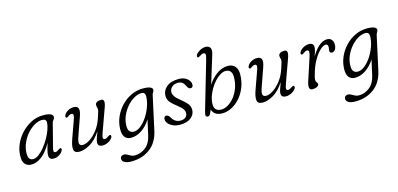

<svg xmlns="http://www.w3.org/2000/svg" viewBox="-81 -1250 4211 2033"><g transform="rotate(-15 2024.5 -233.5)"><path d="M389.5 -97Q384.5 -76.5 387 -64.8Q389.5 -53 405.5 -53Q415.5 -53 424.5 -57.8Q433.5 -62.5 443.5 -70Q461 -83 468.5 -79Q481.5 -71.5 470.5 -49Q459.5 -27 431.2 -9Q403 9 367.5 9Q345 9 332.2 -3Q319.5 -15 319.5 -41Q319.5 -53 321.8 -67.2Q324 -81.5 330.5 -105.2Q337 -129 349 -170Q300.5 -80.5 242.5 -35.8Q184.5 9 126 9Q83 9 57 -18.8Q31 -46.5 33.5 -110Q35 -177.5 63.5 -240.5Q92 -303.5 140.2 -353.8Q188.5 -404 249 -433.8Q309.5 -463.5 375 -463.5Q487 -463.5 484.5 -415.5Q483.5 -398.5 472.5 -388Q461.5 -377.5 457.5 -362ZM105 -124Q104 -77 118.2 -59.5Q132.5 -42 160 -42Q188 -42 220 -65.5Q252 -89 283.2 -127.5Q314.5 -166 340.5 -211.2Q366.5 -256.5 382.2 -300.8Q398 -345 399 -379.5Q400.5 -418.5 354 -418.5Q312.5 -418.5 269.2 -393.2Q226 -368 189.2 -325.8Q152.5 -283.5 129.5 -231Q106.5 -178.5 105 -124Z M1013 -77Q1019 -73.5 1019.5 -64.8Q1020 -56 1013.5 -46Q997.5 -21.5 967 -6.2Q936.5 9 907.5 9Q855.5 9 855.5 -35Q855.5 -52.5 864 -77.8Q872.5 -103 890.5 -151.5Q832 -63 767.8 -27Q703.5 9 653.5 9Q597.5 9 591.8 -30.8Q586 -70.5 613 -144.5L681 -335Q693.5 -369 691.2 -384.2Q689 -399.5 672 -399.5Q663.5 -399.5 654.8 -396.2Q646 -393 634.5 -384Q627 -378.5 621.2 -375.2Q615.5 -372 609 -376Q596.5 -384 608 -406Q621.5 -430.5 650.5 -446.5Q679.5 -462.5 710.5 -462.5Q752 -462.5 762.2 -435.8Q772.5 -409 751.5 -349.5L682 -151.5Q662 -95.5 668.2 -73.2Q674.5 -51 706 -51Q739.5 -51 783.5 -79.8Q827.5 -108.5 868.2 -161.5Q909 -214.5 932.5 -287Q947.5 -333 952 -349Q956.5 -365 956.5 -375Q956.5 -384 952.5 -396.2Q948.5 -408.5 948.5 -422.5Q948.5 -441 966.8 -451.8Q985 -462.5 1013 -462.5Q1037.5 -462.5 1042.2 -440.2Q1047 -418 1028.5 -369L940.5 -125Q925 -82.5 926.8 -66.8Q928.5 -51 946.5 -51Q962 -51 985 -68Q993.5 -73.5 1000 -76.8Q1006.5 -80 1013 -77Z M1473.5 2.5Q1446.5 125 1361.2 188.2Q1276 251.5 1157.5 251.5Q1107 251.5 1081.8 236.2Q1056.5 221 1056.5 196.5Q1056.5 179.5 1068.2 169.8Q1080 160 1098.5 160Q1114.5 160 1131.2 169.8Q1148 179.5 1166.8 189.2Q1185.5 199 1208 199Q1271.5 199 1325.8 157.8Q1380 116.5 1399 28L1435.5 -135Q1394 -69 1336.5 -30.2Q1279 8.5 1217.5 8.5Q1174.5 8.5 1150.5 -22.2Q1126.5 -53 1129 -113Q1130.5 -180.5 1158.2 -243.2Q1186 -306 1233.5 -356Q1281 -406 1342.2 -435Q1403.5 -464 1472 -464Q1527 -464 1552.2 -452.2Q1577.5 -440.5 1575.5 -422Q1574.5 -406.5 1566.8 -397Q1559 -387.5 1555 -369.5ZM1201.5 -131Q1200 -86 1216.8 -66.5Q1233.5 -47 1262.5 -47Q1300 -47 1338.8 -77.5Q1377.5 -108 1410.2 -157.2Q1443 -206.5 1463.5 -263.5Q1484 -320.5 1485 -373.5Q1486.5 -420.5 1444 -420.5Q1404 -420.5 1361.8 -396Q1319.5 -371.5 1283.8 -330.2Q1248 -289 1225.2 -237.2Q1202.5 -185.5 1201.5 -131Z M1773 -32Q1806.5 -32 1827 -49.8Q1847.5 -67.5 1847.5 -95Q1847.5 -117 1833.5 -138.2Q1819.5 -159.5 1775 -194.5Q1740.5 -221 1720.5 -241.2Q1700.5 -261.5 1692 -280.8Q1683.5 -300 1683 -325Q1682.5 -381.5 1729 -422.2Q1775.5 -463 1863 -463Q1921 -463 1955.5 -434Q1990 -405 1990 -369Q1990 -335.5 1962 -335.5Q1952 -335.5 1942.8 -342.8Q1933.5 -350 1925.5 -367Q1913 -395.5 1894.2 -410.8Q1875.5 -426 1846 -426Q1802.5 -426 1778 -402.2Q1753.5 -378.5 1753.5 -347Q1754 -324.5 1768.8 -301.2Q1783.5 -278 1826.5 -244Q1863.5 -214 1883.5 -192.8Q1903.5 -171.5 1911 -153Q1918.5 -134.5 1919 -113Q1919.5 -61.5 1876.5 -26.2Q1833.5 9 1754.5 9Q1710 9 1677.5 -6Q1645 -21 1627.2 -43.2Q1609.5 -65.5 1609.5 -88Q1610 -104 1617.5 -113Q1625 -122 1636.5 -122Q1659.5 -122 1677 -91.5Q1694 -60 1718.2 -46Q1742.5 -32 1773 -32Z M2198.5 -583Q2212 -628.5 2208 -643Q2204 -657.5 2187 -657.5Q2171.5 -657.5 2148 -641Q2128.5 -627 2120 -632Q2114 -635.5 2113.5 -643.8Q2113 -652 2119.5 -662.5Q2132.5 -682.5 2163.2 -700Q2194 -717.5 2226.5 -717.5Q2262 -717.5 2276.5 -694Q2291 -670.5 2274 -616.5L2181.5 -315Q2221.5 -378 2279.8 -420Q2338 -462 2402 -462Q2453 -462 2480.5 -429.8Q2508 -397.5 2507 -341Q2505.5 -263.5 2480 -199.5Q2454.5 -135.5 2412.8 -89Q2371 -42.5 2321 -17Q2271 8.5 2220.5 8.5Q2129.5 8.5 2109 -62L2087 -15Q2077.5 1.5 2060.5 1.5Q2047.5 1.5 2041 -10.2Q2034.5 -22 2046.5 -61.5ZM2366.5 -416.5Q2337.5 -416.5 2306 -397.5Q2274.5 -378.5 2245.2 -346.2Q2216 -314 2192.5 -274.2Q2169 -234.5 2155.2 -192.5Q2141.5 -150.5 2141.5 -112Q2141.5 -70.5 2161.8 -51.8Q2182 -33 2219 -33Q2253.5 -33 2290.5 -54.2Q2327.5 -75.5 2360 -114.5Q2392.5 -153.5 2413.2 -207.5Q2434 -261.5 2435.5 -327Q2436.5 -375 2416.5 -395.8Q2396.5 -416.5 2366.5 -416.5Z M3022.5 -77Q3028.5 -73.5 3029 -64.8Q3029.5 -56 3023 -46Q3007 -21.5 2976.5 -6.2Q2946 9 2917 9Q2865 9 2865 -35Q2865 -52.5 2873.5 -77.8Q2882 -103 2900 -151.5Q2841.5 -63 2777.2 -27Q2713 9 2663 9Q2607 9 2601.2 -30.8Q2595.5 -70.5 2622.5 -144.5L2690.5 -335Q2703 -369 2700.8 -384.2Q2698.5 -399.5 2681.5 -399.5Q2673 -399.5 2664.2 -396.2Q2655.5 -393 2644 -384Q2636.5 -378.5 2630.8 -375.2Q2625 -372 2618.5 -376Q2606 -384 2617.5 -406Q2631 -430.5 2660 -446.5Q2689 -462.5 2720 -462.5Q2761.5 -462.5 2771.8 -435.8Q2782 -409 2761 -349.5L2691.5 -151.5Q2671.5 -95.5 2677.8 -73.2Q2684 -51 2715.5 -51Q2749 -51 2793 -79.8Q2837 -108.5 2877.8 -161.5Q2918.5 -214.5 2942 -287Q2957 -333 2961.5 -349Q2966 -365 2966 -375Q2966 -384 2962 -396.2Q2958 -408.5 2958 -422.5Q2958 -441 2976.2 -451.8Q2994.5 -462.5 3022.5 -462.5Q3047 -462.5 3051.8 -440.2Q3056.5 -418 3038 -369L2950 -125Q2934.5 -82.5 2936.2 -66.8Q2938 -51 2956 -51Q2971.5 -51 2994.5 -68Q3003 -73.5 3009.5 -76.8Q3016 -80 3022.5 -77Z M3191.5 -375.5Q3185 -377 3182 -384.2Q3179 -391.5 3184 -401.5Q3195.5 -425.5 3226.5 -444.2Q3257.5 -463 3292 -463Q3342 -463 3342 -417.5Q3342 -398.5 3334.5 -373Q3327 -347.5 3317 -319.5Q3352.5 -382.5 3397.8 -422.5Q3443 -462.5 3489.5 -462.5Q3522.5 -462.5 3539.5 -442Q3556.5 -421.5 3556.5 -388Q3556.5 -352.5 3541.5 -332.8Q3526.5 -313 3504.5 -313Q3493 -313 3487 -320.5Q3481 -328 3481 -338.5Q3481 -347 3483.8 -356.5Q3486.5 -366 3486.5 -378.5Q3486.5 -393 3481 -402Q3475.5 -411 3462.5 -411Q3436 -411 3401.8 -380.2Q3367.5 -349.5 3335 -296Q3302.5 -242.5 3280.5 -174.5Q3268 -135.5 3263 -113.8Q3258 -92 3258 -77Q3258 -62.5 3267.8 -50.5Q3277.5 -38.5 3277.5 -29Q3277.5 -13 3257.2 -2Q3237 9 3209.5 9Q3178.5 9 3173.5 -16.8Q3168.5 -42.5 3188 -98.5L3260.5 -319.5Q3275 -362.5 3274.5 -382.8Q3274 -403 3254 -403Q3237.5 -403 3216.5 -386.5Q3209.5 -381 3203.2 -377Q3197 -373 3191.5 -375.5Z M3929 2.5Q3902 125 3816.8 188.2Q3731.5 251.5 3613 251.5Q3562.5 251.5 3537.2 236.2Q3512 221 3512 196.5Q3512 179.5 3523.8 169.8Q3535.5 160 3554 160Q3570 160 3586.8 169.8Q3603.5 179.5 3622.2 189.2Q3641 199 3663.5 199Q3727 199 3781.2 157.8Q3835.5 116.5 3854.5 28L3891 -135Q3849.5 -69 3792 -30.2Q3734.5 8.5 3673 8.5Q3630 8.5 3606 -22.2Q3582 -53 3584.5 -113Q3586 -180.5 3613.8 -243.2Q3641.5 -306 3689 -356Q3736.5 -406 3797.8 -435Q3859 -464 3927.5 -464Q3982.5 -464 4007.8 -452.2Q4033 -440.5 4031 -422Q4030 -406.5 4022.2 -397Q4014.5 -387.5 4010.5 -369.5ZM3657 -131Q3655.5 -86 3672.2 -66.5Q3689 -47 3718 -47Q3755.5 -47 3794.2 -77.5Q3833 -108 3865.8 -157.2Q3898.5 -206.5 3919 -263.5Q3939.5 -320.5 3940.5 -373.5Q3942 -420.5 3899.5 -420.5Q3859.5 -420.5 3817.2 -396Q3775 -371.5 3739.2 -330.2Q3703.5 -289 3680.8 -237.2Q3658 -185.5 3657 -131Z"/></g></svg>

Font: Fraunces 9pt S100 Light
Style: Italic
Weight: 300
Italic angle: -16°
Version: Version 1.000; ttfautohint (v1.8.3)